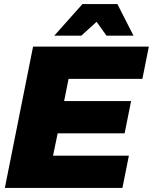

<svg xmlns="http://www.w3.org/2000/svg" viewBox="-20 -932 758 952"><path d="M686 -541H320L298 -431H630L598 -271H266L243 -160H619L587 0H4L144 -701H718ZM642 -755H508L459 -824L383 -755H249L389 -912H562Z"/></svg>

Font: Gontserrat ExtraBold
Style: Italic
Weight: 800
Italic angle: -11.3°
Designer: Julieta Ulanovsky
Foundry: Julieta Ulanovsky
Version: Version 6.001